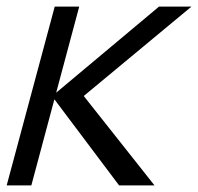

<svg xmlns="http://www.w3.org/2000/svg" viewBox="-23 -560 598 580"><path d="M-2.8 0H71.7L141.3 -260L336.7 0H443.7L230 -270L555.3 -540H457.3L146.7 -280L216.3 -540H142.3Z"/></svg>

Font: Manrope
Style: RegularItalic
Weight: 400
Italic angle: -15°
Designer: Mikhail Sharanda
Foundry: Mikhail Sharanda
Version: Version 4.502;hotconv 1.0.109;makeotfexe 2.5.65596